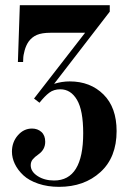

<svg xmlns="http://www.w3.org/2000/svg" viewBox="-20 -476 504 738"><path d="M48.8 -237.8 56.2 -456.1H401.9V-431.2L188 -153.8Q217.8 -163.1 248 -163.1Q327.1 -163.1 377.7 -113Q428.2 -63 428.2 27.8Q428.2 128.9 366 185.5Q303.7 242.2 207 242.2Q163.1 242.2 127.2 230Q91.3 217.8 69.8 197.8Q48.3 177.7 37.1 154.3Q25.9 130.9 25.9 106.9Q25.9 70.3 48.6 44.2Q71.3 18.1 103 18.1Q124.5 18.1 139.2 31.2Q153.8 44.4 153.8 68.8Q153.8 99.1 127.9 117.2Q113.3 127.4 105.7 136.7Q98.1 146 98.1 159.2Q98.1 183.6 124.5 200.7Q150.9 217.8 188 217.8Q299.8 217.8 299.8 36.1Q299.8 -51.8 275.9 -92.3Q252 -132.8 211.9 -132.8Q187 -132.8 169.7 -119.9Q152.3 -106.9 131.8 -81.1L110.8 -97.2L307.1 -350.1H174.8Q141.1 -350.1 121.8 -341.8Q102.5 -333.5 89.8 -315.9Q80.1 -301.8 74.7 -282.2Q69.3 -262.7 69.3 -250L68.8 -237.8Z"/></svg>

Font: Flanker Steampunk
Style: Bold
Weight: 700
Designer: Alexey Kryukov, Leonardo Di Lena
Foundry: Alexey Kryukov, Leonardo Di Lena
Version: 1.210